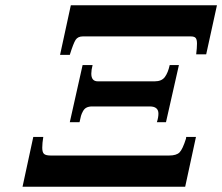

<svg xmlns="http://www.w3.org/2000/svg" viewBox="-20 -712 847 732"><path d="M612.8 -246.1H578.1Q584 -264.2 584 -278.8Q584 -306.2 550.8 -306.2H332Q318.8 -306.2 310.3 -302Q301.8 -297.9 296.4 -288.1Q291 -278.3 288.8 -270.3Q286.6 -262.2 283.2 -246.1H246.1L294.9 -463.9H333Q328.1 -445.3 328.1 -431.2Q328.1 -401.9 353 -401.9H569.8Q596.2 -401.9 608.4 -418.2Q620.6 -434.6 627 -463.9H662.1ZM686 0H65.9L106.9 -189.9H145Q141.1 -166 141.1 -148.9Q141.1 -131.3 147.9 -125.2Q154.8 -119.1 172.9 -119.1H625Q652.8 -119.1 664.6 -131.1Q676.3 -143.1 689 -183.1L689.9 -189.9H727.1ZM766.1 -504.9H728Q731 -530.3 731 -545.9Q731 -561 726.1 -567.1Q721.2 -573.2 707 -573.2H295.9Q276.9 -573.2 268.3 -560.1Q259.8 -546.9 246.1 -502.9H209L250 -691.9H807.1Z"/></svg>

Font: Linguistics Pro
Style: Bold Italic
Weight: 700
Italic angle: -12°
Designer: Stefan Peev, Context Ltd
Foundry: Stefan Peev, Context Ltd
Version: Version 001.000